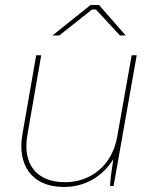

<svg xmlns="http://www.w3.org/2000/svg" viewBox="-20 -740 605 764"><path d="M235 4C319 4 390 -39 431 -107C424 -62 419 -26 418 0H432L524 -520H504L446 -194C426 -82 341 -15 239 -15C124 -15 69 -88 89 -203L144 -520H124L69 -205C49 -88 102 4 235 4ZM480 -599 374 -720H340L189 -599H216L346 -702H362L457 -599Z"/></svg>

Font: Fixel Text 20240404 Thin
Style: Italic
Weight: 100
Width: 4
Italic angle: -10°
Designer: AlfaBravo + MacPaw
Foundry: Kyrylo Tkachov, Marchela Mozhyna, Serhii Makarenko, Maria Weinstein, Zakhar Kryvoshyya
Version: Version 1.211;Glyphs 3.2 (3225)